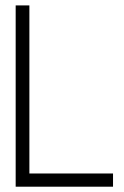

<svg xmlns="http://www.w3.org/2000/svg" viewBox="-20 -704 466 724"><path d="M39.1 0V-683.6H90.8V-49.8H406.2V0Z"/></svg>

Font: Post No Bills Colombo
Style: Regular
Weight: 400
Designer: Kosala Senevirathne, Siva Puranthara, Lasantha Premarathna, Tharique Azeez
Foundry: Mooniak
Version: Version 1.220 ; ttfautohint (v1.6)